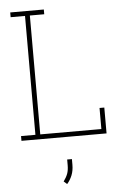

<svg xmlns="http://www.w3.org/2000/svg" viewBox="-63 -756 693 1059"><g transform="rotate(-5 283.5 -226.0)"><path d="M34.7 0V-26.4H114.3V-684.6H34.7V-710.9H220.7V-684.6H141.1V-26.4H479.5V-143.1H505.9V0ZM265.1 259.3 247.1 243.7Q262.7 222.2 269.8 202.9Q276.9 183.6 276.9 156.2V124.5H303.2V155.3Q303.2 188 293 213.6Q282.7 239.3 265.1 259.3Z"/></g></svg>

Font: Roboto Slab Thin
Style: Regular
Weight: 100
Designer: Google
Version: Version 2.000; ttfautohint (v1.8.1.43-b0c9)